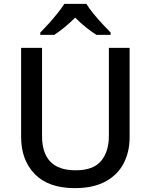

<svg xmlns="http://www.w3.org/2000/svg" viewBox="-20 -961 778 991"><path d="M649 -252Q649 -178 618.5 -118.5Q588 -59 525 -24.5Q462 10 366 10Q230 10 159.5 -62.5Q89 -135 89 -254V-714H197V-259Q197 -171 240 -126.5Q283 -82 371 -82Q461 -82 501.5 -130Q542 -178 542 -260V-714H649ZM426 -941Q439 -919 461.5 -891.5Q484 -864 508.5 -837.5Q533 -811 551 -793V-781H478Q452 -797 423.5 -820Q395 -843 368 -870Q341 -843 313.5 -820.5Q286 -798 260 -781H188V-793Q207 -812 230.5 -838Q254 -864 276 -891.5Q298 -919 312 -941Z"/></svg>

Font: Noto Sans Tangsa Medium
Style: Regular
Weight: 500
Version: Version 1.504